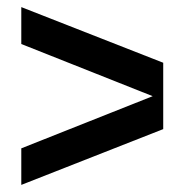

<svg xmlns="http://www.w3.org/2000/svg" viewBox="-20 -521 520 541"><path d="M40 -500V-501L439.9 -344.2V-342.8V-157.2L40 0V-103L410.2 -250L40 -397Z"/></svg>

Font: Fivo Sans Modern Med
Style: Regular
Weight: 450
Designer: Alexander Slobzheninov
Foundry: Alexander Slobzheninov
Version: 1.0